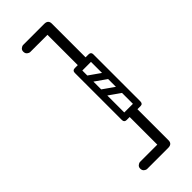

<svg xmlns="http://www.w3.org/2000/svg" viewBox="-279 -752 958 958"><g transform="rotate(-45 200.0 -272.5)"><path d="M295 140Q295 165 271 165H124Q116 165 108 158.5Q100 152 100 139Q100 128 108 121.5Q116 115 124 115H271Q295 115 295 140ZM295 -685Q295 -660 271 -660H124Q116 -660 108 -666.5Q100 -673 100 -686Q100 -697 108 -703.5Q116 -710 124 -710H271Q295 -710 295 -685ZM272 -414Q245 -414 245 -440V-684Q245 -710 272 -710Q300 -710 300 -684V-440Q300 -414 272 -414ZM207 -429Q207 -446 224 -446H321Q338 -446 338 -429Q338 -411 322 -411H224Q217 -411 212 -415.5Q207 -420 207 -429ZM207 -98Q207 -115 224 -115H321Q338 -115 338 -98Q338 -80 322 -80H224Q217 -80 212 -84.5Q207 -89 207 -98ZM272 165Q245 165 245 139V-86Q245 -112 272 -112Q300 -112 300 -86V139Q300 165 272 165ZM213 -278Q223 -291 236 -282L330 -216Q344 -207 333 -191Q323 -178 310 -187L216 -253Q211 -257 209.5 -264Q208 -271 213 -278ZM213 -376Q223 -389 236 -380L330 -314Q344 -305 333 -289Q323 -276 310 -285L216 -351Q211 -355 209.5 -362Q208 -369 213 -376ZM320 -80Q303 -80 303 -97V-429Q303 -446 320 -446Q338 -446 338 -430V-98Q338 -80 320 -80ZM224 -80Q207 -80 207 -97V-429Q207 -446 224 -446Q242 -446 242 -430V-98Q242 -80 224 -80Z"/></g></svg>

Font: Agu Display
Style: Regular
Weight: 400
Designer: Oluwaseun Badejo
Version: Version 1.103